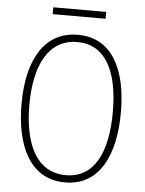

<svg xmlns="http://www.w3.org/2000/svg" viewBox="-58 -895 716 951"><g transform="rotate(5 300.0 -419.5)"><path d="M168 -815H431V-849H168ZM301 10C475 10 547 -151 547 -360C547 -579 468 -724 302 -724C140 -724 53 -585 53 -359C53 -154 125 10 301 10ZM302 -26C160 -26 92 -156 92 -358C92 -559 162 -688 302 -688C438 -688 507 -568 507 -358C507 -153 441 -26 302 -26Z"/></g></svg>

Font: Noto Sans Mono ExtraLight
Style: Regular
Weight: 200
Designer: Monotype Design Team
Foundry: Monotype Imaging Inc.
Version: Version 2.014